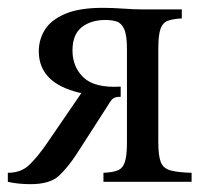

<svg xmlns="http://www.w3.org/2000/svg" viewBox="-21 -464 535 490"><path d="M57 6Q25 6 -1 0V-23Q32 -23 53 -42.5Q74 -62 100 -100L187 -227H183Q129 -240 103.5 -266.5Q78 -293 78 -333Q78 -363 93.5 -388Q109 -413 145 -428.5Q181 -444 241 -444Q266 -444 294 -442Q322 -440 342 -440H443V-417Q421 -416 407.5 -411Q394 -406 388.5 -390Q383 -374 383 -339V-101Q383 -66 389.5 -50Q396 -34 414.5 -29Q433 -24 468 -23V0H243V-23Q266 -24 279 -29Q292 -34 297.5 -50Q303 -66 303 -101V-339Q303 -374 296 -389.5Q289 -405 277 -409Q265 -413 248 -413Q211 -413 187.5 -394.5Q164 -376 164 -335Q164 -293 192.5 -266Q221 -239 287 -243V-217Q275 -217 269 -213.5Q263 -210 255 -196L174 -70Q153 -38 130 -16Q107 6 57 6Z"/></svg>

Font: Bona Nova SC
Style: Regular
Weight: 400
Designer: Mateusz Machalski
Foundry: Capitalics
Version: Version 4.001; ttfautohint (v1.8.4.7-5d5b)